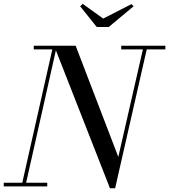

<svg xmlns="http://www.w3.org/2000/svg" viewBox="-55 -994 902 1024"><path d="M531.5 10 233.5 -750H348.5L576 -157L711.5 -750H732L559 10ZM-35 0V-19.5H197V0ZM59.5 0 224 -730.5H125V-750H248.5L80 0ZM591.5 -730.5V-750H827V-730.5ZM461 -850 372.5 -960.5 386 -973.5 495.5 -895 646 -972 657.5 -960.5 525 -850Z"/></svg>

Font: Bodoni Moda 11pt
Style: Italic
Weight: 400
Italic angle: -13°
Version: Version 2.004